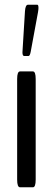

<svg xmlns="http://www.w3.org/2000/svg" viewBox="-20 -794 217 814"><path d="M82.5 -556.6Q75.2 -556.6 75.2 -572.3Q75.2 -575.7 76.2 -589.4L85.9 -747.1Q87.9 -773.9 98.6 -773.9H138.2Q143.1 -773.9 143.1 -760.3Q143.1 -753.9 141.1 -742.2L110.4 -575.7Q106.9 -556.6 101.1 -556.6ZM64.9 0Q52.7 0 52.7 -32.7V-459Q52.7 -491.2 64.9 -491.2H119.6Q131.3 -491.2 131.3 -459V-32.7Q131.3 0 119.6 0Z"/></svg>

Font: BenchNine
Style: Bold
Weight: 700
Version: Version 1 ; ttfautohint (v0.92.18-e454-dirty) -l 8 -r 50 -G 